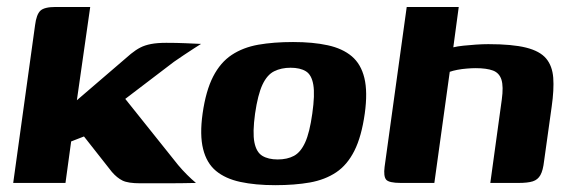

<svg xmlns="http://www.w3.org/2000/svg" viewBox="-20 -525 1639 551"><path d="M17.9 0 80.7 -453.2Q84.5 -483.2 95.7 -494.1Q107 -505 139.8 -505H238.9L200.6 -237.3L355.7 -370.5Q370 -382.1 383 -388.7Q395.9 -395.3 413.5 -398.7Q431.1 -402.1 457.1 -402.1Q486.9 -402.1 511.7 -401Q536.5 -400 557 -399Q551.2 -395.6 537.3 -386.5Q523.4 -377.4 507.5 -366.9Q491.5 -356.4 479.3 -347.7L339.5 -241.2L491.2 -51.4Q503.7 -36.5 516.8 -23.5Q529.9 -10.4 542.4 0Q499.2 1 457.6 1Q415.9 1 382.7 1Q347.5 1 331.6 -6.8Q315.8 -14.6 301.1 -31.6L221 -133.4L184.2 -119.1L167.9 0Z M769.9 6.4Q712.6 6.4 669.8 -2.9Q626.9 -12.1 599.9 -34.5Q572.9 -56.9 562.9 -97.3Q552.8 -137.6 561.4 -199Q570.7 -264.6 591.6 -305.2Q612.5 -345.9 645 -367.4Q677.5 -388.9 721.3 -396.7Q765.1 -404.4 821 -404.4Q878.3 -404.4 920.6 -395.1Q962.9 -385.9 989.5 -363.5Q1016 -341.1 1025.7 -301.1Q1035.4 -261.1 1026.8 -199Q1017.5 -133.1 997.1 -92.5Q976.7 -51.8 944.7 -30.4Q912.8 -9.1 869.3 -1.3Q825.8 6.4 769.9 6.4ZM777 -67.4Q804.4 -67.4 823.7 -77.8Q843 -88.2 855.8 -116.4Q868.6 -144.5 876.2 -199Q884 -253.5 879.1 -282Q874.2 -310.5 857.7 -320.5Q841.3 -330.6 813.9 -330.6Q787.2 -330.6 766.9 -320.5Q746.6 -310.5 733.2 -282Q719.9 -253.5 712 -199Q704.5 -144.5 710.1 -116.4Q715.7 -88.2 732.8 -77.8Q750 -67.4 777 -67.4Z M1130.5 0Q1095.7 0 1088 -9.7Q1080.3 -19.4 1083.7 -46.1L1147.2 -505H1296.5L1280.9 -389.2Q1292.5 -392.1 1309.7 -393.9Q1326.8 -395.7 1345.9 -397Q1364.9 -398.3 1381.4 -398.3Q1449.8 -398.3 1489.6 -388.4Q1529.4 -378.4 1547.3 -357.1Q1565.1 -335.8 1567.7 -301.8Q1570.2 -267.9 1563.2 -218.8L1541.4 -62.8Q1538.4 -36 1530.9 -22.6Q1523.4 -9.2 1509 -4.6Q1494.6 0 1467.7 0H1387.1L1420 -239Q1425.2 -276.8 1419.1 -296.2Q1413 -315.6 1394.9 -322.5Q1376.7 -329.4 1344.7 -329.4Q1333.6 -329.4 1319.5 -328.2Q1305.4 -327.1 1292.4 -324.6Q1279.5 -322.1 1270.7 -318.9L1226.5 0Z"/></svg>

Font: Genos Thin
Style: Italic
Weight: 100
Italic angle: -8°
Designer: Robert E. Leuschke
Foundry: Robert E. Leuschke
Version: Version 1.010